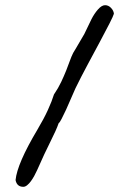

<svg xmlns="http://www.w3.org/2000/svg" viewBox="-20 -639 499 740"><path d="M419 -586Q417 -578 402 -548.5Q387 -519 365 -478Q343 -437 317.5 -389.5Q292 -342 271 -299L235 -217Q224 -194 217.5 -181Q211 -168 206 -164Q197 -138 174.5 -93.5Q152 -49 123 17Q118 28 112 39Q106 50 99 59.5Q92 69 84.5 75Q77 81 70 81Q45 81 40 55Q46 -8 124 -139Q149 -181 164.5 -215Q180 -249 188 -275Q205 -300 216 -323.5Q227 -347 235 -367Q243 -387 249 -404Q255 -421 262 -435Q263 -437 274 -455Q285 -473 305 -508L332 -564Q343 -586 357.5 -602.5Q372 -619 385 -619Q398 -619 408 -608.5Q418 -598 419 -586Z"/></svg>

Font: Gaegu
Style: Regular
Weight: 400
Designer: JIKJI
Foundry: JIKJI
Version: Version 1.00